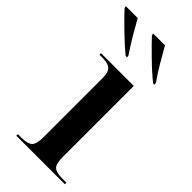

<svg xmlns="http://www.w3.org/2000/svg" viewBox="-281 -818 870 870"><g transform="rotate(45 154.5 -383.0)"><path d="M26 0H337V-10H313Q272 -10 257.5 -23.5Q243 -37 243 -81V-536H33V-526H55Q85 -526 101.5 -513.5Q118 -501 118 -460V-83Q118 -38 103 -24Q88 -10 50 -10H26ZM121 -606H130L128 -617Q104 -652 80.5 -692Q57 -732 38 -766H-38L-36 -756Q-13 -730 35.5 -683Q84 -636 121 -606ZM297 -606H305L304 -617Q279 -652 255.5 -692Q232 -732 213 -766H137L139 -756Q163 -730 211 -683Q259 -636 297 -606Z"/></g></svg>

Font: Noto Serif Display Semi
Style: Regular
Weight: 600
Designer: Monotype Design Team
Foundry: Monotype Imaging Inc.
Version: Version 1.900